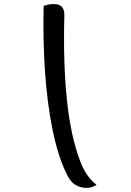

<svg xmlns="http://www.w3.org/2000/svg" viewBox="-20 -781 640 937"><path d="M193 -752Q206 -757 217.5 -759Q229 -761 245 -761Q297 -761 294 -701Q288 -471 306.5 -294Q325 -117 370 2Q388 50 408.5 77Q429 104 451 121Q430 136 402 136Q371 136 345.5 119.5Q320 103 300 57Q260 -29 235 -155Q210 -281 199.5 -434Q189 -587 193 -752Z"/></svg>

Font: Recursive Sn Csl St
Style: Italic
Weight: 400
Italic angle: -15°
Version: Version 1.079;hotconv 1.0.112;makeotfexe 2.5.65598; ttfautoh